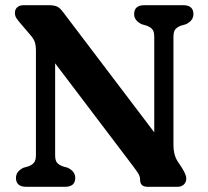

<svg xmlns="http://www.w3.org/2000/svg" viewBox="-20 -720 802 740"><path d="M270 -34.5Q270 0 230.5 0H81.5Q41.5 0 41.5 -34.5Q41.5 -59.5 70.5 -73.5L90 -79Q104.5 -84.5 111.5 -93.8Q118.5 -103 118.5 -122V-522Q118.5 -546 113.8 -558.8Q109 -571.5 98 -584L58 -631Q48 -642.5 42.8 -650.8Q37.5 -659 37.5 -670.5Q37.5 -684 46.5 -692Q55.5 -700 71 -700H168Q186.5 -700 198.2 -695.5Q210 -691 223 -673.5L574.5 -210V-578Q574.5 -597 567.8 -606Q561 -615 545.5 -621L526.5 -626.5Q497 -640.5 497 -665.5Q497 -700 536.5 -700H686Q725.5 -700 725.5 -665.5Q725.5 -640.5 696.5 -626.5L677 -621Q662 -615 655.2 -606.2Q648.5 -597.5 648.5 -578V-161Q648.5 -124 663.5 -100L682.5 -71Q698 -45.5 698 -32.5Q698 -18 688.8 -9Q679.5 0 664 0H549.5Q520 0 520 -26.5Q520 -38 515 -47.5Q510 -57 493 -79.5L192.5 -476V-122Q192.5 -102.5 199.2 -93.8Q206 -85 221.5 -79L241 -73.5Q270 -59.5 270 -34.5Z"/></svg>

Font: Fraunces 72pt S100 SemiBold
Style: Regular
Weight: 600
Version: Version 1.000; ttfautohint (v1.8.3)